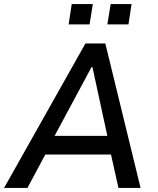

<svg xmlns="http://www.w3.org/2000/svg" viewBox="-34 -917 772 937"><path d="M-14 0 383 -705H480L652 0H544L499 -202L540 -163H153L208 -202L100 0ZM413 -590 219 -229 202 -254H520L495 -230L417 -590ZM490 -798 506 -897H608L593 -798ZM301 -798 316 -897H419L403 -798Z"/></svg>

Font: Nunito Sans 7pt SemiCondensed SemiBold
Style: Italic
Weight: 600
Width: 4
Italic angle: -9°
Designer: Vernon Adams
Foundry: Vernon Adams
Version: Version 3.101;gftools[0.9.27]